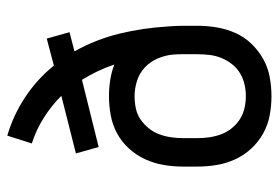

<svg xmlns="http://www.w3.org/2000/svg" viewBox="-142 -634 783 540"><g transform="rotate(-90 250.0 -363.5)"><path d="M250 8Q277 8 304 3Q331 -2 355 -15.5Q379 -29 398 -49Q417 -69 428 -94Q439 -119 443.5 -146Q448 -173 448 -200V-241Q448 -252 447.5 -262.5Q447 -273 446 -284Q444 -318 439 -352Q434 -386 426 -419Q418 -452 405.5 -484Q393 -516 376 -546L430 -560L412 -624L336 -604Q298 -651 247.5 -684.5Q197 -718 139 -735L117 -666Q155 -654 189 -632.5Q223 -611 251 -583L89 -542L107 -478L296 -525Q309 -504 320 -481Q331 -458 339 -434Q318 -442 295.5 -445.5Q273 -449 250 -449Q223 -449 196 -444Q169 -439 145 -426Q121 -413 102.5 -392.5Q84 -372 72.5 -347Q61 -322 56.5 -295Q52 -268 52 -241V-200Q52 -173 56.5 -146Q61 -119 72.5 -94Q84 -69 102.5 -49Q121 -29 145 -15.5Q169 -2 196 3Q223 8 250 8ZM250 -64Q233 -64 216 -68Q199 -72 185 -81Q171 -90 160 -103.5Q149 -117 143 -133Q137 -149 134.5 -166Q132 -183 132 -200V-241Q132 -258 134.5 -275Q137 -292 143 -308Q149 -324 160 -337.5Q171 -351 185 -360.5Q199 -370 216 -373.5Q233 -377 250 -377Q272 -377 293.5 -370Q315 -363 331 -348Q347 -333 356 -312Q365 -291 367 -269Q368 -257 368 -245Q368 -233 368 -221V-200Q368 -183 366 -166Q364 -149 357.5 -133Q351 -117 340.5 -103.5Q330 -90 315.5 -81Q301 -72 284 -68Q267 -64 250 -64Z"/></g></svg>

Font: Iosevka SS09
Style: Regular
Weight: 400
Monospace: yes
Designer: Belleve Invis
Foundry: Belleve Invis
Version: Version 5.2.1; ttfautohint (v1.8.3)